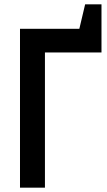

<svg xmlns="http://www.w3.org/2000/svg" viewBox="-20 -873 499 893"><path d="M73 -739H349L376 -853H452V-629H189V0H73Z"/></svg>

Font: Involve SemiBold
Style: Regular
Weight: 600
Designer: Stefan Peev
Foundry: Context Ltd.
Version: Version 1.001